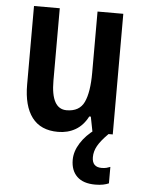

<svg xmlns="http://www.w3.org/2000/svg" viewBox="-54 -586 641 861"><g transform="rotate(5 266.0 -156.0)"><path d="M466 -543V0H375L361 -71H354Q333 -30 298.5 -10Q264 10 220 10Q142 10 103 -41.5Q64 -93 64 -189V-543H180V-217Q180 -90 250 -90Q308 -90 329 -135Q350 -180 350 -267V-543ZM386 109Q386 154 429 154Q442 154 451.5 151.5Q461 149 468 146V220Q457 225 442 228Q427 231 407 231Q353 231 325 204Q297 177 297 129Q297 91 321 53Q345 15 387 -15L447 0Q414 33 400 58Q386 83 386 109Z"/></g></svg>

Font: Noto Sans Ethiopic Condensed SemiBold
Style: Regular
Weight: 600
Width: 3
Designer: Monotype Design Team
Foundry: Monotype Imaging Inc.
Version: Version 2.102; ttfautohint (v1.8.4.7-5d5b)